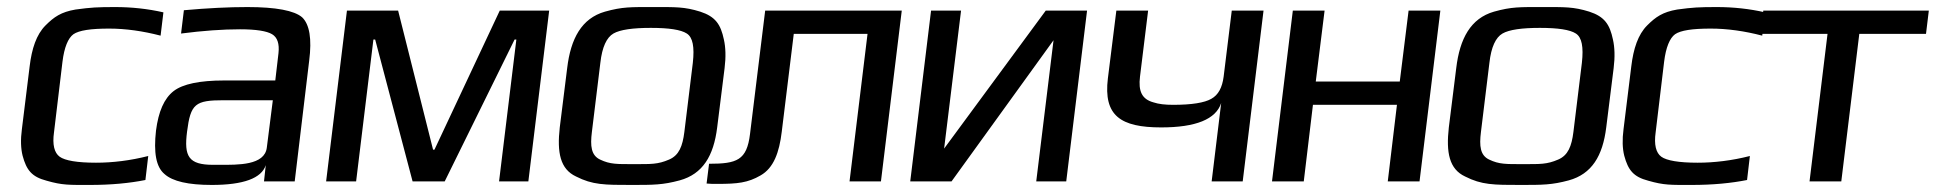

<svg xmlns="http://www.w3.org/2000/svg" viewBox="-20 -514 5485 544"><path d="M392 -4 400 -72C349 -59 299 -53 252 -53C199 -53 164 -59 149 -70C134 -81 128 -104 133 -139L157 -339C162 -380 173 -406 188 -417C204 -428 237 -433 289 -433C336 -433 385 -426 435 -413L443 -479C399 -489 353 -494 307 -494C256 -494 238 -493 194 -487C153 -480 133 -466 109 -442C83 -416 70 -376 64 -326L42 -148C38 -118 39 -93 44 -73C55 -32 70 -13 112 -2C157 11 176 10 235 10C295 10 347 5 392 -4Z M815 0 856 -342C864 -404 857 -445 836 -465C814 -484 762 -494 681 -494C628 -494 568 -491 501 -485L493 -419C555 -427 611 -431 660 -431C706 -431 736 -426 751 -417C766 -408 772 -390 769 -363L760 -286H615C546 -286 498 -276 472 -256C445 -235 429 -198 422 -144C415 -82 422 -41 446 -21C469 0 514 10 580 10C670 10 721 -9 733 -46L728 0ZM510 -141C520 -220 533 -230 614 -230H753L736 -96C730 -45 654 -47 602 -47H584C514 -47 501 -71 510 -141Z M1477 0 1536 -484H1396L1211 -90H1207L1108 -484H963L904 0H989L1038 -402H1043L1149 0H1240L1438 -402H1443L1394 0Z M2033 -321C2037 -353 2036 -380 2031 -402C2022 -445 2007 -467 1964 -481C1919 -495 1894 -494 1831 -494C1768 -494 1744 -495 1694 -481C1628 -462 1597 -405 1587 -321L1566 -153C1558 -82 1567 -35 1612 -14C1659 10 1693 10 1769 10C1831 10 1858 10 1906 -3C1971 -21 2002 -72 2012 -153ZM1919 -140C1914 -100 1904 -74 1876 -62C1844 -48 1824 -49 1777 -49C1729 -49 1709 -48 1680 -62C1655 -74 1652 -100 1657 -140L1681 -336C1686 -381 1699 -408 1718 -419C1737 -430 1773 -435 1824 -435C1875 -435 1909 -430 1926 -419C1943 -408 1948 -381 1943 -336Z M1989 -50 1982 6C1990 7 2000 7 2014 7C2069 7 2099 4 2135 -17C2172 -38 2188 -82 2195 -141L2229 -418H2438L2387 0H2476L2535 -484H2148L2105 -134C2096 -60 2068 -50 1989 -50Z M2676 0 2965 -400 2916 0H3001L3060 -484H2943L2655 -93L2703 -484H2618L2559 0Z M3270 -153C3368 -153 3425 -176 3440 -222L3413 0H3501L3560 -484H3470L3447 -297C3443 -266 3432 -245 3412 -234C3393 -223 3357 -217 3304 -217C3281 -217 3263 -219 3248 -224C3215 -233 3205 -256 3210 -297L3233 -484H3143L3119 -292C3106 -186 3155 -153 3270 -153Z M4002 0 4061 -484H3971L3946 -283H3708L3733 -484H3643L3584 0H3674L3700 -217H3938L3912 0Z M4552 -321C4556 -353 4555 -380 4550 -402C4541 -445 4526 -467 4483 -481C4438 -495 4413 -494 4350 -494C4287 -494 4263 -495 4213 -481C4147 -462 4116 -405 4106 -321L4085 -153C4077 -82 4086 -35 4131 -14C4178 10 4212 10 4288 10C4350 10 4377 10 4425 -3C4490 -21 4521 -72 4531 -153ZM4438 -140C4433 -100 4423 -74 4395 -62C4363 -48 4343 -49 4296 -49C4248 -49 4228 -48 4199 -62C4174 -74 4171 -100 4176 -140L4200 -336C4205 -381 4218 -408 4237 -419C4256 -430 4292 -435 4343 -435C4394 -435 4428 -430 4445 -419C4462 -408 4467 -381 4462 -336Z M4930 -4 4938 -72C4887 -59 4837 -53 4790 -53C4737 -53 4702 -59 4687 -70C4672 -81 4666 -104 4671 -139L4695 -339C4700 -380 4711 -406 4726 -417C4742 -428 4775 -433 4827 -433C4874 -433 4923 -426 4973 -413L4981 -479C4937 -489 4891 -494 4845 -494C4794 -494 4776 -493 4732 -487C4691 -480 4671 -466 4647 -442C4621 -416 4608 -376 4602 -326L4580 -148C4576 -118 4577 -93 4582 -73C4593 -32 4608 -13 4650 -2C4695 11 4714 10 4773 10C4833 10 4885 5 4930 -4Z M5437 -418 5445 -484H4976L4968 -418H5158L5107 0H5197L5248 -418Z"/></svg>

Font: Gamestation Display
Style: Italic
Weight: 400
Designer: Jonas Hecksher
Foundry: Jonas Hecksher, Playtypeª, e-types AS
Version: Version 1.003